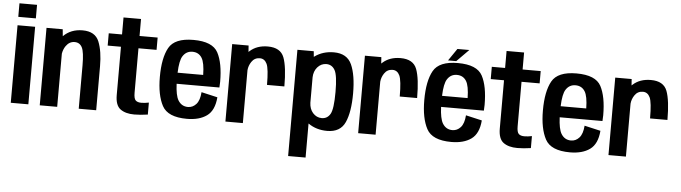

<svg xmlns="http://www.w3.org/2000/svg" viewBox="-55 -1006 5210 1469"><g transform="rotate(5 2550.0 -271.5)"><path d="M41.5 0V-595.5H176.5V0ZM41.5 -764H176.5V-660H41.5Z M264 0V-595H388.5L393.5 -542Q451 -600 541 -600Q638 -600 667.8 -526.5Q697.5 -453 697.5 -338V0H563.5V-333.5Q563.5 -435 545.5 -470.2Q527.5 -505.5 488 -505.5Q448 -505.5 421.5 -468Q404 -443 398 -408.5V0Z M990 7Q923 7 883.5 -21.8Q844 -50.5 844 -130V-500.5H742V-595H844V-725.5H978.5V-595H1117.5V-500.5H978.5V-159Q978.5 -114 992.8 -100.5Q1007 -87 1036 -87Q1063 -87 1094 -93.5V-1.5Q1037 7 990 7Z M1394 5Q1247.5 5 1204 -76.2Q1160.5 -157.5 1160.5 -296.5Q1160.5 -443 1204.5 -522Q1248.5 -601 1392.5 -601Q1539.5 -601 1581.5 -522Q1623.5 -443 1623.5 -299.5Q1623.5 -275 1621.5 -255.5H1293Q1297 -166 1318.5 -130Q1345 -86 1394.5 -86Q1431 -86 1457.5 -115.2Q1484 -144.5 1488.5 -208L1612.5 -179.5Q1604.5 -78 1547 -36.5Q1489.5 5 1394 5ZM1293 -340.5H1489.5Q1488 -434.5 1465 -471Q1440.5 -510 1392.5 -510Q1345.5 -510 1319 -469Q1296.5 -435 1293 -340.5Z M1982.5 -307Q1982.5 -431 1964.8 -468.2Q1947 -505.5 1910.5 -505.5Q1870 -505.5 1847 -471Q1827 -441 1824 -406.5V0H1690V-595H1816L1819.5 -546Q1822.5 -549 1826 -552Q1879.5 -600.5 1963.5 -600.5Q2061.5 -600.5 2088.8 -528.5Q2116 -456.5 2116 -307Z M2191 221V-595H2316.5L2320.5 -552Q2323 -554 2326 -556Q2387.5 -600 2471 -600Q2572.5 -600 2608.5 -520.2Q2644.5 -440.5 2644.5 -299Q2644.5 -157 2608.5 -76.8Q2572.5 3.5 2471 3.5Q2387.5 3.5 2326 -40Q2325.5 -40.5 2325 -40.5V221ZM2325 -200.5Q2326.5 -153 2353 -122.5Q2381.5 -90.5 2421.5 -90.5Q2464.5 -90.5 2487 -129.2Q2509.5 -168 2509.5 -298.5Q2509.5 -427 2487 -466.2Q2464.5 -505.5 2421.5 -505.5Q2381.5 -505.5 2353 -473Q2326.5 -442 2325 -396Z M3002 -307Q3002 -431 2984.2 -468.2Q2966.5 -505.5 2930 -505.5Q2889.5 -505.5 2866.5 -471Q2846.5 -441 2843.5 -406.5V0H2709.5V-595H2835.5L2839 -546Q2842 -549 2845.5 -552Q2899 -600.5 2983 -600.5Q3081 -600.5 3108.2 -528.5Q3135.5 -456.5 3135.5 -307Z M3425 5Q3278.5 5 3235 -76.2Q3191.5 -157.5 3191.5 -296.5Q3191.5 -443 3235.5 -522Q3279.5 -601 3423.5 -601Q3570.5 -601 3612.5 -522Q3654.5 -443 3654.5 -299.5Q3654.5 -275 3652.5 -255.5H3324Q3328 -166 3349.5 -130Q3376 -86 3425.5 -86Q3462 -86 3488.5 -115.2Q3515 -144.5 3519.5 -208L3643.5 -179.5Q3635.5 -78 3578 -36.5Q3520.5 5 3425 5ZM3324 -340.5H3520.5Q3519 -434.5 3496 -471Q3471.5 -510 3423.5 -510Q3376.5 -510 3350 -469Q3327.5 -435 3324 -340.5ZM3346 -614.5 3410 -708H3501.5L3409 -614.5Z M3932 7Q3865 7 3825.5 -21.8Q3786 -50.5 3786 -130V-500.5H3684V-595H3786V-725.5H3920.5V-595H4059.5V-500.5H3920.5V-159Q3920.5 -114 3934.8 -100.5Q3949 -87 3978 -87Q4005 -87 4036 -93.5V-1.5Q3979 7 3932 7Z M4336 5Q4189.5 5 4146 -76.2Q4102.5 -157.5 4102.5 -296.5Q4102.5 -443 4146.5 -522Q4190.5 -601 4334.5 -601Q4481.5 -601 4523.5 -522Q4565.5 -443 4565.5 -299.5Q4565.5 -275 4563.5 -255.5H4235Q4239 -166 4260.5 -130Q4287 -86 4336.5 -86Q4373 -86 4399.5 -115.2Q4426 -144.5 4430.5 -208L4554.5 -179.5Q4546.5 -78 4489 -36.5Q4431.5 5 4336 5ZM4235 -340.5H4431.5Q4430 -434.5 4407 -471Q4382.5 -510 4334.5 -510Q4287.5 -510 4261 -469Q4238.5 -435 4235 -340.5Z M4924.5 -307Q4924.5 -431 4906.8 -468.2Q4889 -505.5 4852.5 -505.5Q4812 -505.5 4789 -471Q4769 -441 4766 -406.5V0H4632V-595H4758L4761.5 -546Q4764.5 -549 4768 -552Q4821.5 -600.5 4905.5 -600.5Q5003.5 -600.5 5030.8 -528.5Q5058 -456.5 5058 -307Z"/></g></svg>

Font: Anybody SemiBold
Style: Regular
Weight: 600
Designer: Tyler Finck
Foundry: Etcetera Type Company
Version: Version 1.010; ttfautohint (v1.8.3) -l 8 -r 50 -G 200 -x 14 